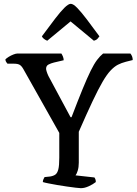

<svg xmlns="http://www.w3.org/2000/svg" viewBox="-20 -984 714 1004"><path d="M403 0Q395 0 375.5 -2.5Q356 -5 330.5 -8.5Q305 -12 279.5 -16.5Q254 -21 233.5 -25Q213 -29 204 -32Q204 -40 207.5 -47.5Q211 -55 213 -58L242 -61Q260 -64 270 -71.5Q280 -79 285 -98.5Q290 -118 290 -159V-289L102 -623Q93 -639 83 -645Q73 -651 52 -651H19Q17 -654 13 -659Q9 -664 8 -673Q13 -679 25 -686.5Q37 -694 50 -699Q63 -704 70 -704H301Q305 -698 309 -688.5Q313 -679 313 -669L262 -657Q246 -653 233.5 -646.5Q221 -640 221 -624Q221 -620 224 -610Q227 -600 233 -587L349 -371H354Q388 -460 412 -518.5Q436 -577 454 -613.5Q472 -650 487.5 -670.5Q503 -691 519 -704H662Q667 -698 670.5 -689.5Q674 -681 674 -670L638 -661Q615 -655 596.5 -645.5Q578 -636 558.5 -615.5Q539 -595 516.5 -556.5Q494 -518 464 -454.5Q434 -391 392 -295V-133Q392 -110 386.5 -92Q381 -74 375 -67L474 -56Q476 -53 478.5 -47.5Q481 -42 481 -32Q466 -20 444 -10Q422 0 403 0ZM227 -771Q217 -775 209.5 -781Q202 -787 199 -794Q239 -848 268 -886Q297 -924 317.5 -944Q338 -964 350 -964Q363 -964 383.5 -943Q404 -922 433 -884Q462 -846 500 -794Q497 -789 490 -781.5Q483 -774 471 -771L349 -872Z"/></svg>

Font: Texturina Medium 12pt
Style: Regular
Weight: 400
Version: Version 1.002